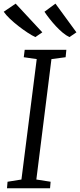

<svg xmlns="http://www.w3.org/2000/svg" viewBox="-30 -1010 430 1030"><path d="M7.5 0 10.5 -35 85 -47 167 -693 97.5 -703 102.5 -743H326L322 -703L246 -693L165 -47L241.5 -35L238.5 0ZM380 -836.5 342.5 -811Q324.5 -819.5 305.8 -835.2Q287 -851 269.2 -870.2Q251.5 -889.5 235.8 -909.5Q220 -929.5 208.5 -947L267.5 -990.5ZM197 -836.5 159.5 -811Q141.5 -819.5 117.5 -835.2Q93.5 -851 68.8 -870.2Q44 -889.5 23 -909.5Q2 -929.5 -10 -947L54 -990.5Z"/></svg>

Font: Merriweather Light 18pt Light
Style: Italic
Weight: 300
Italic angle: -7.8°
Version: Version 2.101